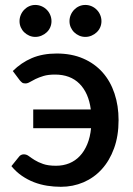

<svg xmlns="http://www.w3.org/2000/svg" viewBox="-20 -729 525 757"><path d="M30.5 -449 57.5 -413C60.8 -409 64 -405.8 67 -403.5C70 -401.2 74.3 -400 80 -400C85.7 -400 91.6 -401.8 97.7 -405.5C103.9 -409.2 111.4 -413.2 120.2 -417.5C129.1 -421.8 139.6 -425.8 151.7 -429.5C163.9 -433.2 179 -435 197 -435C237.3 -435 269.5 -422.9 293.5 -398.8C317.5 -374.6 332.3 -340.8 338 -297.5H111V-223.5H339C336.7 -199.8 331.7 -178.8 324 -160.2C316.3 -141.8 306.6 -126.2 294.7 -113.8C282.9 -101.2 269.1 -91.8 253.2 -85.2C237.4 -78.8 220 -75.5 201 -75.5C180.3 -75.5 163.3 -77.8 150 -82.5C136.7 -87.2 125.5 -92.3 116.5 -98C107.5 -103.7 99.9 -108.8 93.7 -113.5C87.6 -118.2 81 -120.5 74 -120.5C65.7 -120.5 59 -117 54 -110L25 -74C37.3 -59 51 -46.3 66 -36C81 -25.7 96.9 -17.2 113.7 -10.7C130.6 -4.2 148 0.4 166 3.3C184 6.1 202 7.5 220 7.5C251.7 7.5 281.3 1.6 309 -10.2C336.7 -22.1 360.7 -39.2 381.2 -61.7C401.7 -84.2 417.9 -111.7 429.7 -144.2C441.6 -176.7 447.5 -213.8 447.5 -255.5C447.5 -293.2 442.2 -328.1 431.5 -360.2C420.8 -392.4 405.2 -420.2 384.5 -443.5C363.8 -466.8 338.3 -485.1 308 -498.2C277.7 -511.4 242.8 -518 203.5 -518C166.5 -518 133.9 -512 105.7 -500C77.6 -488 52.5 -471 30.5 -449ZM183 -645.5C183 -654.2 181.3 -662.4 178 -670.2C174.7 -678.1 170.1 -684.9 164.2 -690.7C158.4 -696.6 151.6 -701.2 143.7 -704.5C135.9 -707.8 127.7 -709.5 119 -709.5C110.7 -709.5 102.7 -707.8 95.2 -704.5C87.7 -701.2 81.2 -696.6 75.5 -690.7C69.8 -684.9 65.3 -678.1 62 -670.2C58.7 -662.4 57 -654.2 57 -645.5C57 -636.8 58.7 -628.7 62 -621.2C65.3 -613.7 69.8 -607.2 75.5 -601.7C81.2 -596.2 87.7 -591.8 95.2 -588.5C102.7 -585.2 110.7 -583.5 119 -583.5C127.7 -583.5 135.9 -585.2 143.7 -588.5C151.6 -591.8 158.4 -596.2 164.2 -601.7C170.1 -607.2 174.7 -613.7 178 -621.2C181.3 -628.7 183 -636.8 183 -645.5ZM380 -645.5C380 -654.2 378.3 -662.4 375 -670.2C371.7 -678.1 367.1 -684.9 361.2 -690.7C355.4 -696.6 348.7 -701.2 341 -704.5C333.3 -707.8 325.2 -709.5 316.5 -709.5C307.8 -709.5 299.7 -707.8 292.2 -704.5C284.7 -701.2 278.2 -696.6 272.5 -690.7C266.8 -684.9 262.3 -678.1 259 -670.2C255.7 -662.4 254 -654.2 254 -645.5C254 -636.8 255.7 -628.7 259 -621.2C262.3 -613.7 266.8 -607.2 272.5 -601.7C278.2 -596.2 284.7 -591.8 292.2 -588.5C299.7 -585.2 307.8 -583.5 316.5 -583.5C325.2 -583.5 333.3 -585.2 341 -588.5C348.7 -591.8 355.4 -596.2 361.2 -601.7C367.1 -607.2 371.7 -613.7 375 -621.2C378.3 -628.7 380 -636.8 380 -645.5Z"/></svg>

Font: Lato Semibold
Style: Regular
Weight: 600
Designer: Lukasz Dziedzic
Foundry: tyPoland Lukasz Dziedzic
Version: Version 2.006; 2014-01-15